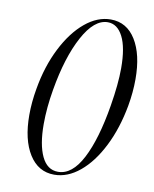

<svg xmlns="http://www.w3.org/2000/svg" viewBox="-76 -696 616 767"><g transform="rotate(10 232.0 -312.0)"><path d="M57 -205Q57 -257 67 -313Q83 -406 120.5 -480Q158 -554 208 -595.5Q258 -637 312 -637Q377 -637 413.5 -578Q450 -519 450 -419Q450 -366 440 -310Q423 -216 386 -142.5Q349 -69 299.5 -28Q250 13 196 13Q131 13 94 -46Q57 -105 57 -205ZM371 -298Q386 -388 386 -452Q386 -536 363.5 -580Q341 -624 302 -624Q247 -624 201.5 -539.5Q156 -455 133 -320Q120 -245 120 -179Q120 -96 142.5 -48.5Q165 -1 209 -1Q266 -1 307 -80Q348 -159 371 -298Z"/></g></svg>

Font: Cormorant Infant
Style: Italic
Weight: 400
Italic angle: -10°
Designer: Christian Thalmann (Catharsis Fonts)
Foundry: Catharsis Fonts
Version: Version 4.000